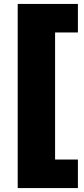

<svg xmlns="http://www.w3.org/2000/svg" viewBox="-20 -762 429 976"><path d="M70 194V-742H376V-597H260V49H376V194Z"/></svg>

Font: Montserrat Thin ExtraBold
Style: Regular
Weight: 800
Version: Version 9.000